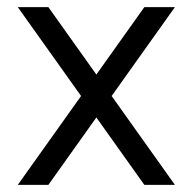

<svg xmlns="http://www.w3.org/2000/svg" viewBox="-20 -520 542 540"><path d="M30 -500H116L472 0H386ZM386 -500H472L116 0H30Z"/></svg>

Font: Uncut Sans Variable
Style: Regular
Weight: 400
Designer: Kasper Nordkvist
Foundry: UNCUT.wtf
Version: Version 1.303;Glyphs 3.1.2 (3151)